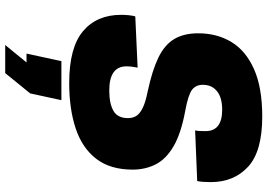

<svg xmlns="http://www.w3.org/2000/svg" viewBox="-165 -601 1028 738"><g transform="rotate(90 349.0 -232.0)"><path d="M299 16Q163 16 100 -37Q37 -90 37 -184Q37 -198 38.5 -213Q40 -228 43 -238L240 -247Q239 -241 237 -229.5Q235 -218 235 -204Q235 -138 328 -138Q378 -138 406 -154Q434 -170 434 -210Q434 -227 426.5 -240.5Q419 -254 397 -265.5Q375 -277 330 -286Q251 -303 202 -326.5Q153 -350 130.5 -387Q108 -424 108 -480Q108 -552 141.5 -607.5Q175 -663 246 -694.5Q317 -726 428 -726Q562 -726 621 -671.5Q680 -617 680 -528Q680 -512 679 -499Q678 -486 676 -476L481 -468Q483 -473 483.5 -485Q484 -497 484 -508Q484 -572 402 -572Q355 -572 330.5 -552Q306 -532 306 -498Q306 -470 326 -455.5Q346 -441 406 -430Q493 -414 542.5 -385Q592 -356 612 -316Q632 -276 632 -228Q632 -142 590.5 -88Q549 -34 474 -9Q399 16 299 16ZM153 262 220 180H186L215 46H365L339 166L261 262Z"/></g></svg>

Font: Geist Black
Style: Italic
Weight: 900
Italic angle: -12°
Designer: Basement.studio, Andrés Briganti, Mateo Zaragoza
Foundry: Basement.studio, Vercel, Andrés Briganti, Guido Ferreyra, Mateo Zaragoza
Version: Version 1.500; ttfautohint (v1.8.4.7-5d5b)